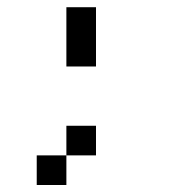

<svg xmlns="http://www.w3.org/2000/svg" viewBox="-20 -687 540 540"><path d="M83.3 -166.7V-250H166.7V-166.7ZM166.7 -250V-333.3H250V-250ZM166.7 -500V-666.7H250V-500Z"/></svg>

Font: GalmuriMono11 Regular
Style: Regular
Weight: 400
Designer: Lee Minseo (quiple)
Version: Version 2.399;hotconv 1.1.1;makeotfexe 2.6.0 DEVELOPMENT